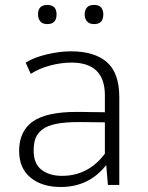

<svg xmlns="http://www.w3.org/2000/svg" viewBox="-20 -746 595 774"><path d="M359.4 -648.9Q396.5 -648.9 396.5 -688Q396.5 -704.1 388.2 -715.3Q379.4 -726.1 359.4 -726.1Q338.9 -726.1 330.1 -715.3Q321.3 -704.1 321.3 -688Q321.3 -670.9 330.6 -660.2Q339.4 -648.9 359.4 -648.9ZM170.9 -648.9Q208 -648.9 208 -688Q208 -726.1 170.9 -726.1Q133.3 -726.1 133.3 -688Q133.3 -670.9 142.1 -660.2Q150.9 -648.9 170.9 -648.9ZM230 -37.1Q179.2 -37.1 147.5 -61.5Q115.7 -85.9 115.7 -138.2Q115.7 -168 123 -188Q130.9 -208.5 149.9 -223.6Q170.4 -239.3 206.1 -246.6Q241.7 -253.9 297.9 -253.9H303.2L402.8 -252.9V-126.5Q335.9 -37.1 230 -37.1ZM57.1 -138.2Q57.1 -67.4 103 -30.3Q148.4 7.8 225.1 7.8Q338.9 7.8 408.2 -80.6L415 -0.5H460.9V-354Q460.9 -452.6 410.2 -496.1Q359.9 -539.1 266.1 -539.1Q219.2 -539.1 167 -526.4Q116.2 -514.2 83.5 -493.7L104 -448.2Q137.7 -470.2 182.1 -481.9Q226.6 -493.7 268.1 -493.7Q402.8 -493.7 402.8 -361.8V-293.5L297.9 -294.9H289.1Q167 -294.9 111.8 -255.9Q57.1 -216.3 57.1 -138.2Z"/></svg>

Font: My Font
Style: ExtraLight
Weight: 500
Designer: Vernon Adams
Foundry: newtypography
Version: Version 0.001